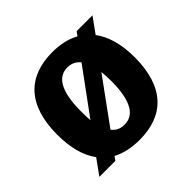

<svg xmlns="http://www.w3.org/2000/svg" viewBox="-133 -653 806 806"><g transform="rotate(-45 270.0 -250.0)"><path d="M40 0H135L147 -17C181 1 222 10 270 10C415 10 500 -75 500 -250C500 -329 482 -389 450 -432L499 -500H405L392 -482C358 -501 317 -510 270 -510C125 -510 40 -425 40 -250C40 -171 57 -111 89 -68ZM360 -250C360 -120 320 -80 270 -80C248 -80 228 -87 213 -107L357 -305C359 -288 360 -270 360 -250ZM180 -250C180 -380 220 -420 270 -420C292 -420 311 -412 327 -393L182 -195C180 -211 180 -229 180 -250Z"/></g></svg>

Font: Scada
Style: Bold
Weight: 700
Designer: Jovanny Lemonad
Foundry: Jovanny Lemonad
Version: Version 3.005